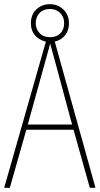

<svg xmlns="http://www.w3.org/2000/svg" viewBox="-20 -899 477 919"><path d="M410 0 332 -278H106L27 0H0L204 -715H238L437 0ZM243 -607Q237 -629 231.5 -648.5Q226 -668 220 -691Q215 -669 209 -649.5Q203 -630 197 -606L113 -303H325ZM220 -698Q183 -698 155.5 -722Q128 -746 128 -788Q128 -830 154.5 -854.5Q181 -879 219 -879Q257 -879 283.5 -853.5Q310 -828 310 -788Q310 -747 284.5 -722.5Q259 -698 220 -698ZM220 -721Q251 -721 269 -739.5Q287 -758 287 -788Q287 -818 268 -837Q249 -856 219 -856Q187 -856 169 -836.5Q151 -817 151 -788Q151 -761 169 -741Q187 -721 220 -721Z"/></svg>

Font: Noto Sans Devanagari UI Condensed Thin
Style: Regular
Weight: 100
Width: 3
Designer: Jelle Bosma - Monotype Design Team
Foundry: Monotype Imaging Inc.
Version: Version 2.004; ttfautohint (v1.8.4.7-5d5b)